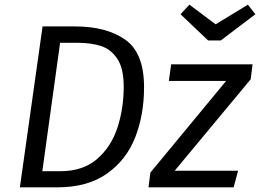

<svg xmlns="http://www.w3.org/2000/svg" viewBox="-20 -801 1112 821"><path d="M596 -428Q596 -311 558.5 -214.5Q521 -118 438 -59Q355 0 226 0H65L162 -688H301Q435 -688 515.5 -631.5Q596 -575 596 -428ZM237 -618 161 -69H239Q335 -69 395.5 -121.5Q456 -174 482.5 -256Q509 -338 509 -430Q509 -508 482 -549Q455 -590 412.5 -604Q370 -618 312 -618ZM1052 -462 727 -71H998L979 0H615L623 -63L947 -455H702L712 -526H1060ZM1072 -740 924 -628H870L752 -740L790 -781L902 -697L1040 -781Z"/></svg>

Font: Fira Sans Book
Style: Italic
Weight: 350
Italic angle: -8°
Designer: bBox Type GmbH & Carrois Corporate GbR & Edenspiekermann AG
Foundry: bBox Type GmbH & Carrois Corporate GbR & Edenspiekermann AG
Version: Version 4.301